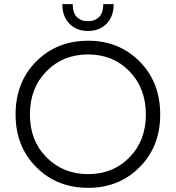

<svg xmlns="http://www.w3.org/2000/svg" viewBox="-20 -894 847 924"><path d="M404 10Q553 10 652 -89.5Q751 -189 751 -343Q751 -498 652 -598Q553 -698 404 -698Q254 -698 154.5 -598.5Q55 -499 55 -343Q55 -189 154.5 -89.5Q254 10 404 10ZM124 -343Q124 -470 203.5 -551Q283 -632 404 -632Q524 -632 603 -551Q682 -470 682 -343Q682 -217 603 -136.5Q524 -56 404 -56Q284 -56 204 -136.5Q124 -217 124 -343ZM403 -745Q348 -745 314 -780Q280 -815 280 -874H330Q330 -833 349.5 -812.5Q369 -792 403 -792Q437 -792 457 -812.5Q477 -833 477 -874H527Q527 -815 493 -780Q459 -745 403 -745Z"/></svg>

Font: Roundo
Style: Regular
Weight: 400
Designer: Namrata Goyal (Gurmukhi), Shiva Nallaperumal (Latin)
Foundry: Indian Type Foundry
Version: Version 1.000;PS 1.0;hotconv 1.0.88;makeotf.lib2.5.647800